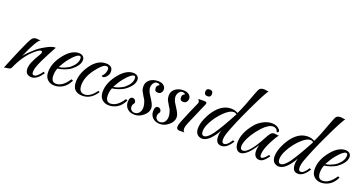

<svg xmlns="http://www.w3.org/2000/svg" viewBox="-35 -1195 3360 1772"><g transform="rotate(20 1645.5 -309.5)"><path d="M10 7Q30 -42 60 -114Q90 -186 133 -280Q142 -300 150 -313Q158 -326 165 -333Q179 -347 201 -347Q203 -347 208 -347Q213 -347 222 -345Q236 -344 243 -345Q206 -323 132 -151Q144 -168 164.5 -188.5Q185 -209 213 -234Q231 -251 253 -266.5Q275 -282 301 -296Q360 -329 388 -329Q395 -329 398 -328Q382 -300 368.5 -274Q355 -248 343 -225Q285 -113 278 -70Q277 -63 276.5 -57Q276 -51 276 -46Q276 -20 295 -20Q326 -20 369 -83L383 -73Q332 4 280 4Q217 4 217 -61Q217 -114 282 -218Q292 -234 292 -245Q292 -257 281 -257Q270 -257 252.5 -245.5Q235 -234 211 -212Q173 -177 140 -128.5Q107 -80 80 -18Q74 -3 49 0Q17 3 10 7Z M503 4Q464 4 436 -21Q421 -35 414.5 -53.5Q408 -72 408 -96Q408 -188 484 -279Q548 -356 617 -356Q640 -356 656 -344Q673 -330 673 -308Q673 -253 600 -198Q577 -181 539 -168Q497 -154 478 -154Q464 -120 464 -82Q464 -17 512 -17Q575 -17 630 -99L634 -105L651 -98L648 -92Q623 -42 585 -19Q547 4 503 4ZM484 -171Q501 -171 531 -182Q548 -189 563.5 -197Q579 -205 591 -215Q646 -261 646 -312Q646 -334 630 -334Q602 -334 545 -265Q516 -230 484 -171Z M780 4Q680 4 680 -96Q680 -180 738 -262Q801 -352 883 -352Q959 -352 951 -283Q950 -265 932 -244Q915 -224 899 -224Q890 -224 884 -230Q909 -255 915 -281Q917 -288 918 -293.5Q919 -299 919 -304Q919 -330 895 -330Q860 -330 797 -245Q737 -164 737 -87Q737 -14 793 -14Q847 -14 898 -82L904 -90L918 -82L911 -72Q858 4 780 4Z M1038 4Q999 4 971 -21Q956 -35 949.5 -53.5Q943 -72 943 -96Q943 -188 1019 -279Q1083 -356 1152 -356Q1175 -356 1191 -344Q1208 -330 1208 -308Q1208 -253 1135 -198Q1112 -181 1074 -168Q1032 -154 1013 -154Q999 -120 999 -82Q999 -17 1047 -17Q1110 -17 1165 -99L1169 -105L1186 -98L1183 -92Q1158 -42 1120 -19Q1082 4 1038 4ZM1019 -171Q1036 -171 1066 -182Q1083 -189 1098.5 -197Q1114 -205 1126 -215Q1181 -261 1181 -312Q1181 -334 1165 -334Q1137 -334 1080 -265Q1051 -230 1019 -171Z M1292 4Q1242 4 1215 -26Q1193 -51 1193 -86Q1193 -137 1225 -137Q1237 -137 1247 -128Q1257 -118 1257 -105Q1257 -97 1253 -92Q1240 -76 1240 -57Q1240 -38 1252 -26Q1265 -13 1285 -13Q1306 -13 1323 -27Q1346 -48 1346 -85Q1346 -117 1329 -157Q1322 -167 1312.5 -183Q1303 -199 1291 -221Q1284 -233 1281.5 -245.5Q1279 -258 1279 -270Q1279 -312 1310 -337Q1342 -363 1392 -363Q1406 -363 1419.5 -360Q1433 -357 1444 -349Q1467 -332 1467 -307Q1467 -296 1463 -287Q1454 -261 1424 -261Q1391 -261 1391 -295Q1391 -305 1394 -312Q1397 -322 1416 -332Q1409 -345 1390 -345Q1373 -345 1365 -337Q1341 -316 1341 -284Q1341 -262 1353 -236Q1355 -232 1392 -173Q1417 -133 1417 -106Q1417 -63 1377 -30Q1337 4 1292 4Z M1541 4Q1491 4 1464 -26Q1442 -51 1442 -86Q1442 -137 1474 -137Q1486 -137 1496 -128Q1506 -118 1506 -105Q1506 -97 1502 -92Q1489 -76 1489 -57Q1489 -38 1501 -26Q1514 -13 1534 -13Q1555 -13 1572 -27Q1595 -48 1595 -85Q1595 -117 1578 -157Q1571 -167 1561.5 -183Q1552 -199 1540 -221Q1533 -233 1530.5 -245.5Q1528 -258 1528 -270Q1528 -312 1559 -337Q1591 -363 1641 -363Q1655 -363 1668.5 -360Q1682 -357 1693 -349Q1716 -332 1716 -307Q1716 -296 1712 -287Q1703 -261 1673 -261Q1640 -261 1640 -295Q1640 -305 1643 -312Q1646 -322 1665 -332Q1658 -345 1639 -345Q1622 -345 1614 -337Q1590 -316 1590 -284Q1590 -262 1602 -236Q1604 -232 1641 -173Q1666 -133 1666 -106Q1666 -63 1626 -30Q1586 4 1541 4Z M1867 -387Q1833 -387 1833 -420Q1833 -453 1865 -453Q1899 -453 1899 -420Q1899 -387 1867 -387ZM1731 0Q1702 0 1702 -29Q1702 -47 1714 -78Q1740 -142 1763 -196Q1786 -250 1806 -294Q1809 -299 1809 -305Q1809 -319 1796 -335L1851 -336Q1879 -336 1879 -322Q1879 -318 1877 -313.5Q1875 -309 1872 -301L1780 -88Q1766 -55 1766 -32Q1766 -8 1781 0Z M2143 0Q2085 0 2085 -74Q2085 -106 2096 -134Q2021 -2 1952 -2Q1948 -2 1944 -2.5Q1940 -3 1935 -4Q1885 -18 1885 -80Q1885 -126 1910 -182Q1922 -209 1936.5 -233.5Q1951 -258 1969 -279Q2032 -355 2113 -355Q2149 -355 2180 -337Q2197 -370 2220.5 -429.5Q2244 -489 2275 -574Q2287 -607 2300 -617Q2315 -627 2340 -626L2361 -623Q2368 -622 2373 -621.5Q2378 -621 2382 -622Q2372 -611 2345 -560.5Q2318 -510 2275 -419Q2231 -327 2200.5 -255Q2170 -183 2152 -133Q2137 -91 2137 -60Q2137 -26 2160 -26Q2190 -26 2224 -81L2228 -86L2244 -78L2240 -73Q2194 0 2143 0ZM1962 -30Q1995 -30 2042 -95Q2092 -166 2175 -321Q2163 -333 2146 -333Q2105 -333 2050 -278Q1998 -227 1963 -161Q1935 -109 1935 -70Q1935 -30 1962 -30Z M2516 2Q2494 2 2480 -11Q2460 -28 2460 -68Q2460 -94 2469 -127Q2435 -70 2398 -34Q2360 1 2330 1Q2304 1 2289 -22Q2273 -44 2273 -83Q2273 -178 2358 -279Q2372 -296 2390 -310Q2408 -324 2429 -335Q2472 -357 2512 -357Q2561 -357 2590 -325Q2597 -318 2597 -309Q2597 -292 2579 -296Q2569 -332 2532 -332Q2490 -332 2433 -273Q2413 -251 2395 -227.5Q2377 -204 2361 -178Q2318 -106 2318 -61Q2318 -27 2344 -27Q2373 -27 2411 -71Q2432 -95 2454 -130Q2476 -165 2500 -211Q2510 -230 2518 -242Q2526 -254 2531 -260Q2547 -276 2569 -275L2589 -272Q2602 -269 2611 -271Q2602 -262 2589.5 -242.5Q2577 -223 2561 -192Q2544 -159 2533 -132Q2522 -105 2518 -84Q2516 -74 2515 -65.5Q2514 -57 2514 -50Q2514 -24 2528 -24Q2548 -24 2583 -68L2587 -73L2601 -64L2597 -58Q2556 2 2516 2Z M2896 0Q2838 0 2838 -74Q2838 -106 2849 -134Q2774 -2 2705 -2Q2701 -2 2697 -2.5Q2693 -3 2688 -4Q2638 -18 2638 -80Q2638 -126 2663 -182Q2675 -209 2689.5 -233.5Q2704 -258 2722 -279Q2785 -355 2866 -355Q2902 -355 2933 -337Q2950 -370 2973.5 -429.5Q2997 -489 3028 -574Q3040 -607 3053 -617Q3068 -627 3093 -626L3114 -623Q3121 -622 3126 -621.5Q3131 -621 3135 -622Q3125 -611 3098 -560.5Q3071 -510 3028 -419Q2984 -327 2953.5 -255Q2923 -183 2905 -133Q2890 -91 2890 -60Q2890 -26 2913 -26Q2943 -26 2977 -81L2981 -86L2997 -78L2993 -73Q2947 0 2896 0ZM2715 -30Q2748 -30 2795 -95Q2845 -166 2928 -321Q2916 -333 2899 -333Q2858 -333 2803 -278Q2751 -227 2716 -161Q2688 -109 2688 -70Q2688 -30 2715 -30Z M3121 4Q3082 4 3054 -21Q3039 -35 3032.5 -53.5Q3026 -72 3026 -96Q3026 -188 3102 -279Q3166 -356 3235 -356Q3258 -356 3274 -344Q3291 -330 3291 -308Q3291 -253 3218 -198Q3195 -181 3157 -168Q3115 -154 3096 -154Q3082 -120 3082 -82Q3082 -17 3130 -17Q3193 -17 3248 -99L3252 -105L3269 -98L3266 -92Q3241 -42 3203 -19Q3165 4 3121 4ZM3102 -171Q3119 -171 3149 -182Q3166 -189 3181.5 -197Q3197 -205 3209 -215Q3264 -261 3264 -312Q3264 -334 3248 -334Q3220 -334 3163 -265Q3134 -230 3102 -171Z"/></g></svg>

Font: Carattere
Style: Regular
Weight: 400
Designer: Robert E. Leuschke
Foundry: Robert E. Leuschke
Version: Version 1.010; ttfautohint (v1.8.3)